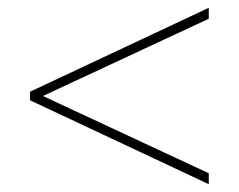

<svg xmlns="http://www.w3.org/2000/svg" viewBox="-20 -599 612 492"><path d="M515 -127 57 -342V-364L515 -579V-551L90 -353L515 -155Z"/></svg>

Font: Noto Sans Tamil Thin
Style: Regular
Weight: 100
Designer: Jelle Bosma - Monotype Design Team
Foundry: Monotype Imaging Inc.
Version: Version 2.004; ttfautohint (v1.8.4.7-5d5b)